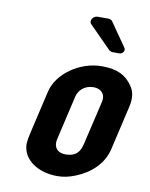

<svg xmlns="http://www.w3.org/2000/svg" viewBox="-79 -743 633 808"><g transform="rotate(10 237.0 -339.0)"><path d="M121 -336 77 -146C74 -132 72 -120 71 -108C70 -38 139 6 221 6C247 6 271 1 298 -10C361 -35 411 -81 426 -146L470 -336C478 -371 474 -400 458 -422C431 -462 394 -482 327 -482C232 -482 139 -416 121 -336ZM308 -389C341 -389 360 -366 353 -336L309 -148C302 -118 289 -90 239 -90C203 -90 187 -114 194 -146L238 -336C244 -363 268 -389 308 -389ZM359 -548H389C404 -548 414 -564 406 -575L335 -677C333 -680 324 -684 320 -684H273C252 -684 239 -660 252 -648L346 -553C348 -551 356 -548 359 -548Z"/></g></svg>

Font: DIN Rundschrift
Style: BreitKursiv
Weight: 400
Width: 7
Version: Version 1.027